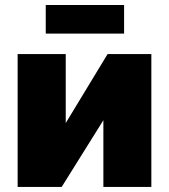

<svg xmlns="http://www.w3.org/2000/svg" viewBox="-20 -740 669 760"><path d="M161.1 -606.9V-720.2H471.2V-606.9ZM49.8 0V-525.9H240.2V-252.9L405.8 -525.9H579.1V0H389.2V-264.2L224.1 0Z"/></svg>

Font: Rawline Black
Style: Regular
Weight: 900
Designer: Matt McInerney, Pablo Impallari, Rodrigo Fuenzalida
Foundry: Matt McInerney, Pablo Impallari, Rodrigo Fuenzalida
Version: Version 4.020;PS 004.020;hotconv 1.0.88;makeotf.lib2.5.64775